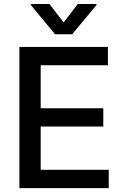

<svg xmlns="http://www.w3.org/2000/svg" viewBox="-20 -969 643 989"><path d="M79.9 0H540.1V-94.5H189.6V-317.1H512.1V-411.2H189.6V-632.8H535.9V-727.3H79.9ZM138.8 -943.2 263.5 -792.6H351.9L476.9 -943.2V-948.5H380.7L307.9 -853.3L234.7 -948.5H138.8Z"/></svg>

Font: Magic Ui Pro Medium
Style: Regular
Weight: 500
Designer: Stefan Endress, Andreas Faust
Version: Version 1.000;FEAKit 1.0